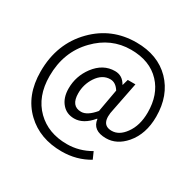

<svg xmlns="http://www.w3.org/2000/svg" viewBox="-188 -926 1321 1303"><g transform="rotate(30 473.0 -274.5)"><path d="M171 70Q56 -39 56 -227Q56 -445 196 -587Q329 -722 522 -722Q690 -722 790 -620Q889 -518 889 -352Q889 -216 815 -130Q750 -55 666 -55Q561 -55 551 -140H548Q484 -63 412 -63Q353 -63 317 -104Q278 -148 278 -222Q278 -318 336 -396Q400 -481 493 -481Q552 -481 582 -426H584L597 -472H657L613 -249Q582 -118 674 -118Q732 -118 776 -179Q825 -245 825 -348Q825 -488 746 -572Q663 -661 515 -661Q359 -661 245 -543Q124 -419 124 -230Q124 -70 219 23Q310 112 456 112Q552 112 638 62L662 116Q567 173 450 173Q279 173 171 70ZM533 -192 565 -370Q536 -417 493 -417Q431 -417 389 -354Q351 -296 351 -227Q351 -126 430 -126Q478 -126 533 -192Z"/></g></svg>

Font: 思源黑体R
Style: Regular
Weight: 400
Designer: Ryoko NISHIZUKA  (kana & ideographs); Paul D. Hunt (Latin, Greek & Cyrillic); Wenlong ZHANG  (bopomofo); Sandoll Communi
Foundry: Adobe Systems Incorporated
Version: Version 1.00 June 24, 2014, initial release